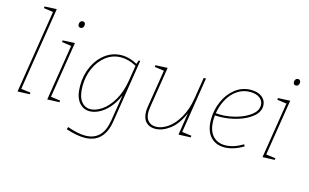

<svg xmlns="http://www.w3.org/2000/svg" viewBox="-113 -1085 2645 1642"><g transform="rotate(15 1209.5 -264.5)"><path d="M102 -760 209 -765 92 -28 176 -17 174 -2 67 2 184 -733 100 -745Z M434 -525 355 -28 439 -17 437 -2 330 2 409 -493 325 -505 327 -520ZM423 -689Q423 -703 431 -712.5Q439 -722 452 -722Q463 -722 469 -715Q475 -708 475 -696Q475 -682 467 -672.5Q459 -663 446 -663Q435 -663 429 -670Q423 -677 423 -689Z M999 -522H1013L925 35Q894 236 720 236Q652 236 557 205L564 184Q657 217 722 217Q876 217 905 37L943 -199Q914 -130 873 -84Q832 -38 788 -16Q744 6 705 6Q646 6 608.5 -42Q571 -90 571 -185Q571 -278 607.5 -356.5Q644 -435 707.5 -481.5Q771 -528 850 -528Q918 -528 988 -489ZM963 -335 985 -471Q915 -509 849 -509Q776 -509 717.5 -465.5Q659 -422 625.5 -348Q592 -274 592 -186Q592 -99 623.5 -56Q655 -13 706 -13Q753 -13 806 -48.5Q859 -84 902.5 -157Q946 -230 963 -335Z M1517 -28 1601 -17 1599 -2 1492 2 1523 -196Q1479 -92 1413.5 -43Q1348 6 1284 6Q1234 6 1203.5 -25Q1173 -56 1173 -117Q1173 -141 1177 -162L1230 -493L1146 -505L1148 -520L1255 -525L1197 -161Q1193 -131 1193 -120Q1193 -66 1219 -39.5Q1245 -13 1287 -13Q1336 -13 1389 -48.5Q1442 -84 1485 -157Q1528 -230 1545 -335L1575 -522H1595Z M1750 -237Q1748 -209 1748 -195Q1748 -105 1789 -59Q1830 -13 1899 -13Q1973 -13 2056 -63L2065 -47Q1976 6 1897 6Q1820 6 1773.5 -45.5Q1727 -97 1727 -196Q1727 -279 1760.5 -356Q1794 -433 1855 -480.5Q1916 -528 1994 -528Q2056 -528 2092.5 -498.5Q2129 -469 2129 -423Q2129 -368 2077.5 -325.5Q2026 -283 1946.5 -259.5Q1867 -236 1787 -236ZM1753 -257Q1779 -255 1795 -255Q1866 -255 1939 -276.5Q2012 -298 2060 -336Q2108 -374 2108 -422Q2108 -461 2076.5 -485Q2045 -509 1991 -509Q1928 -509 1877.5 -474.5Q1827 -440 1795.5 -382.5Q1764 -325 1753 -257Z M2340 -525 2261 -28 2345 -17 2343 -2 2236 2 2315 -493 2231 -505 2233 -520ZM2329 -689Q2329 -703 2337 -712.5Q2345 -722 2358 -722Q2369 -722 2375 -715Q2381 -708 2381 -696Q2381 -682 2373 -672.5Q2365 -663 2352 -663Q2341 -663 2335 -670Q2329 -677 2329 -689Z"/></g></svg>

Font: Bitter Pro Thin
Style: Italic
Weight: 250
Italic angle: -9°
Designer: Sol Matas, and Bitter project Authors
Foundry: Sol Matas
Version: Version 1.010